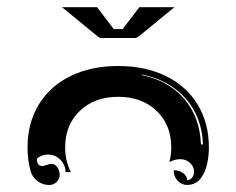

<svg xmlns="http://www.w3.org/2000/svg" viewBox="-20 -665 675 548"><path d="M58.6 -244.1Q58.6 -313.7 90.6 -366.5Q122.6 -419.2 181.3 -447.9Q240 -476.6 317.4 -476.6Q394.8 -476.6 453.5 -447.9Q512.2 -419.2 544.2 -366.5Q576.2 -313.7 576.2 -244.1Q576.2 -232.9 575.1 -221.8Q574 -210.7 571.4 -198.2Q568.8 -185.8 564.1 -175.2Q559.3 -164.6 552.9 -155.9Q546.4 -147.2 536.4 -142.2Q526.4 -137.2 513.9 -137.2Q498 -137.2 486.8 -149.5Q475.6 -161.9 475.6 -179.2Q491.5 -179.2 502.7 -170.9Q513.9 -162.6 513.9 -150.9Q522.2 -150.9 528.1 -157.8Q533.9 -164.8 533.9 -174.6Q533.9 -189.7 522.2 -200.2Q510.5 -210.7 494.9 -210.7Q479.2 -210.7 463.4 -202.4Q468.8 -222.2 468.8 -244.1Q468.8 -308.8 426.6 -348.8Q384.5 -388.7 317.4 -388.7Q250.2 -388.7 208.1 -348.8Q166 -308.8 166 -244.1Q166 -205.1 182.4 -173.8H167Q167 -194.3 152.3 -209.1Q137.7 -223.9 117.2 -223.9Q99.1 -223.9 85.2 -212.2Q85.2 -191.4 100.3 -191.2Q105.5 -191.2 113.2 -194.2Q120.8 -197.3 126 -197.3Q137.5 -197.3 143.9 -187.3Q150.4 -177.2 150.4 -166.3Q150.4 -154.1 141.5 -145.5Q132.6 -137 120.1 -137Q101.6 -137 86.7 -148.4Q71.8 -159.9 67.1 -177.2Q58.6 -209 58.6 -244.1ZM384.3 -450.7Q461.9 -434.8 506.3 -382.3Q550.8 -329.8 553.5 -252.9H559.3Q556.6 -330.3 510.3 -383.3Q463.9 -436.3 384.8 -452.4ZM157 -644.5H257.1L304.7 -582H330.1Q377.4 -644.3 377.7 -644.5H477.8L377.2 -562Q370.6 -556.6 366.2 -556.6H268.6Q263.9 -556.6 257.6 -562Z"/></svg>

Font: AgreloyInT3
Style: Medium
Weight: 400
Designer: gluk
Foundry: gluk
Version: Version 0.27